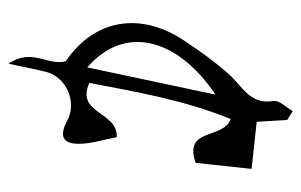

<svg xmlns="http://www.w3.org/2000/svg" viewBox="-147 -554 701 447"><g transform="rotate(90 203.5 -330.5)"><path d="M147.5 -87.7C159.9 -135.1 217.9 -159.7 261 -136.5C296 -117.7 314.9 -125.3 314.8 -163.2C314.7 -193.3 304.7 -223.4 299.3 -251.8C239 -254.6 245.7 -155.6 173 -188C194.1 -297.8 213.1 -409.7 257.1 -517C305.3 -500.1 276.2 -406.6 359.2 -435.5C363.6 -476.5 368.2 -519.9 373.2 -565.8C331.6 -570.2 297.6 -573.9 263.5 -577.6C262 -604.1 260.6 -626.4 259.3 -648.6C252.4 -652.9 245.6 -657.2 238.7 -661.5C230.3 -646.5 212.9 -630 215.1 -616.9C224.5 -562.7 181.7 -544.7 154.1 -514.2C124.2 -481.1 98 -444.2 73.3 -406.9C8.1 -308 23.2 -200.6 122.3 -133.3C134.8 -93.5 90.5 -53.6 128.4 0C136.5 -37.5 141.1 -62.8 147.5 -87.7ZM200.3 -481.7C178.3 -378.5 158.2 -283.5 136.9 -183.2C38.4 -268.1 65.3 -390.7 200.3 -481.7Z"/></g></svg>

Font: Beth Ellen
Style: Regular
Weight: 400
Version: Version 1.015;Fontself Maker 2.1.2